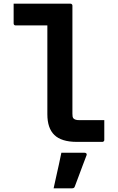

<svg xmlns="http://www.w3.org/2000/svg" viewBox="-20 -770 640 1042"><path d="M54 -750Q85 -750 116 -750Q147 -750 178 -750Q209 -750 239 -750Q269 -750 300 -750Q331 -750 362 -750Q366 -750 368 -748.5Q370 -747 371.5 -745Q373 -743 373 -739Q373 -684 373 -625.5Q373 -567 373 -506.5Q373 -446 373 -386Q373 -326 373 -267Q373 -208 373 -153Q373 -144 374 -137.5Q375 -131 380 -126Q385 -122 392 -120Q399 -118 411 -118Q429 -118 449.5 -118Q470 -118 489 -118Q508 -118 527 -118H546Q546 -91 546 -64.5Q546 -38 546 -11Q546 -7 544.5 -5Q543 -3 541 -1.5Q539 0 535 0Q514 0 491 0Q468 0 444 0Q420 0 397 0Q355 0 324.5 -9.5Q294 -19 275 -37.5Q256 -56 246.5 -84Q237 -112 237 -150Q237 -195 237 -243.5Q237 -292 237 -341.5Q237 -391 237 -441Q237 -491 237 -539.5Q237 -588 237 -632H220Q195 -632 169 -632Q143 -632 117 -632Q91 -632 65 -632Q60 -632 57 -635Q54 -638 54 -643Q54 -670 54 -696.5Q54 -723 54 -750ZM313 59Q347 59 376 59Q405 59 439 59Q445 59 448.5 62.5Q452 66 450 72Q439 101 428.5 128.5Q418 156 408 183.5Q398 211 386 242Q385 246 381.5 249Q378 252 371 252Q351 252 327 252Q303 252 271 252Q278 219 285.5 186Q293 153 300 121Q307 89 313 59Z"/></svg>

Font: RecMonoLinear Nerd Font Mono
Style: Bold
Weight: 700
Monospace: yes
Version: Version 1.085; ttfautohint (v1.8.4.7-5d5b);Nerd Fonts 3.2.1